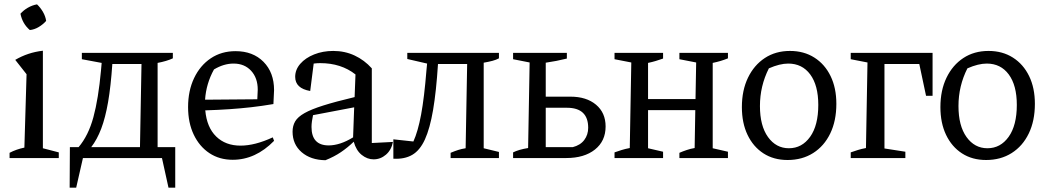

<svg xmlns="http://www.w3.org/2000/svg" viewBox="-20 -726 4812 882"><path d="M24 0V-24Q39 -32 56 -38Q73 -44 92 -48L102 -385L50 -451Q79 -468 110.5 -478.5Q142 -489 177 -493V-45L250 -26V0ZM150 -706Q166 -691 177.5 -671Q189 -651 192 -630Q178 -614 158 -602Q138 -590 117 -588Q83 -617 74 -663Q88 -679 108 -690.5Q128 -702 150 -706Z M300 136 301 -50H341Q386 -103 409 -187.5Q432 -272 444 -403L447 -437L356 -454V-483H774V-458Q746 -445 704 -437V-50H785V136H754L724 0H361L330 136ZM496 -432Q489 -329 476.5 -257Q464 -185 445 -135Q426 -85 399 -50H623L630 -432Z M1049 8Q988 8 942 -22.5Q896 -53 870 -107.5Q844 -162 844 -234Q844 -309 871.5 -367Q899 -425 948 -458Q997 -491 1062 -491Q1142 -491 1190.5 -442Q1239 -393 1239 -312L1236 -248Q1183 -239 1134.5 -233.5Q1086 -228 1035 -224.5Q984 -221 923 -219Q930 -141 973 -99Q1016 -57 1085 -57Q1151 -57 1233 -95L1239 -79Q1154 8 1049 8ZM963 -407Q927 -342 922 -268L1162 -270L1164 -314Q1164 -368 1133.5 -401Q1103 -434 1053 -434Q1008 -434 963 -407Z M1475 10Q1407 9 1365.5 -27Q1324 -63 1324 -121Q1324 -148 1336 -168.5Q1348 -189 1379 -206.5Q1410 -224 1465.5 -241.5Q1521 -259 1609 -280L1613 -384Q1547 -436 1451 -436Q1437 -436 1421 -434L1405 -308Q1336 -320 1336 -373Q1336 -406 1359.5 -433Q1383 -460 1423 -476Q1463 -492 1511 -492Q1564 -492 1609 -471Q1654 -450 1688 -412V-69L1785 -74Q1778 -37 1753 -15.5Q1728 6 1696 6Q1667 6 1641.5 -14.5Q1616 -35 1605 -75Q1577 -48 1546 -27Q1515 -6 1475 10ZM1411 -143Q1411 -58 1490 -58Q1515 -58 1543 -67Q1571 -76 1602 -95L1607 -233L1418 -197Q1415 -183 1413 -169Q1411 -155 1411 -143Z M1787 3V-86L1879 -76Q1900 -122 1914.5 -200Q1929 -278 1939 -403L1942 -434L1851 -455V-483H2272V-458Q2259 -451 2242 -446.5Q2225 -442 2202 -438V-45L2272 -28V0H2050V-24Q2069 -32 2084.5 -37Q2100 -42 2119 -45L2126 -432H1992Q1984 -306 1969.5 -221Q1955 -136 1932 -85.5Q1909 -35 1873.5 -14.5Q1838 6 1787 3Z M2337 0V-26Q2363 -39 2406 -46L2413 -439L2337 -454V-483H2584V-457Q2536 -445 2487 -438V-282H2600Q2674 -282 2718 -245Q2762 -208 2762 -145Q2762 -78 2713 -39Q2664 0 2581 0ZM2487 -50H2611Q2646 -59 2664 -83Q2682 -107 2682 -139Q2682 -231 2584 -231H2487Z M2803 0V-26Q2820 -32 2836 -37Q2852 -42 2873 -46L2880 -439L2803 -454V-483H3026V-457Q3009 -451 2992.5 -446Q2976 -441 2957 -437V-271H3175L3178 -439L3101 -454V-483H3324V-458Q3307 -451 3290 -446Q3273 -441 3254 -437V-45L3324 -29V0H3101V-24Q3117 -31 3135 -37Q3153 -43 3171 -46L3174 -220H2957V-45L3026 -29V0Z M3598 9Q3534 9 3487 -21.5Q3440 -52 3414 -106.5Q3388 -161 3388 -234Q3388 -311 3416 -369Q3444 -427 3493.5 -459.5Q3543 -492 3609 -492Q3673 -492 3721 -461.5Q3769 -431 3795.5 -376.5Q3822 -322 3822 -249Q3822 -171 3794 -113Q3766 -55 3715.5 -23Q3665 9 3598 9ZM3604 -45Q3664 -45 3701.5 -97.5Q3739 -150 3739 -244Q3739 -334 3702 -384Q3665 -434 3601 -434Q3562 -434 3512 -412Q3471 -331 3471 -239Q3471 -148 3508 -96.5Q3545 -45 3604 -45Z M4264 -483V-286H4234L4203 -432H4043V-44L4139 -29V0H3888V-26Q3905 -32 3921 -37Q3937 -42 3958 -46L3965 -439L3888 -454V-483Z M4510 9Q4446 9 4399 -21.5Q4352 -52 4326 -106.5Q4300 -161 4300 -234Q4300 -311 4328 -369Q4356 -427 4405.5 -459.5Q4455 -492 4521 -492Q4585 -492 4633 -461.5Q4681 -431 4707.5 -376.5Q4734 -322 4734 -249Q4734 -171 4706 -113Q4678 -55 4627.5 -23Q4577 9 4510 9ZM4516 -45Q4576 -45 4613.5 -97.5Q4651 -150 4651 -244Q4651 -334 4614 -384Q4577 -434 4513 -434Q4474 -434 4424 -412Q4383 -331 4383 -239Q4383 -148 4420 -96.5Q4457 -45 4516 -45Z"/></svg>

Font: Piazzolla
Style: Regular
Weight: 400
Designer: Juan Pablo del Peral
Foundry: Huerta Tipografica
Version: Version 1.330